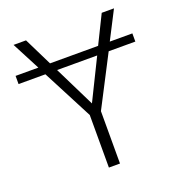

<svg xmlns="http://www.w3.org/2000/svg" viewBox="-130 -821 859 927"><g transform="rotate(-20 300.0 -357.0)"><path d="M301 -319 198 -528H404ZM329 -269 463 -528H600V-570H484L558 -714H495L424 -570H177L106 -714H42L117 -570H0V-528H138L272 -270V0H329Z"/></g></svg>

Font: Noto Sans Mono UI Light
Style: Regular
Weight: 300
Designer: Monotype Design team
Foundry: Monotype Imaging Inc.
Version: 1.000